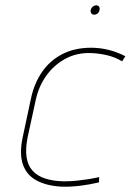

<svg xmlns="http://www.w3.org/2000/svg" viewBox="-20 -689 490 720"><path d="M341 -669Q334 -669 328 -664Q322 -659 320 -651Q319 -644 322.5 -639Q326 -634 333 -634Q341 -634 346.5 -639Q352 -644 353 -651Q355 -659 351.5 -664Q348 -669 341 -669ZM438 -459 450 -478Q422 -493 389 -501.5Q356 -510 322 -510Q260 -510 213.5 -486Q167 -462 137.5 -419Q108 -376 96 -319L65 -174Q52 -112 66 -72Q80 -32 117.5 -12Q155 8 211 11Q245 12 281 7.5Q317 3 351 -5L352 -25Q352 -25 341 -22.5Q330 -20 311 -17Q292 -14 268.5 -11.5Q245 -9 219 -9Q179 -10 149.5 -19.5Q120 -29 102 -49Q84 -69 79.5 -100.5Q75 -132 84 -176L114 -314Q125 -365 153.5 -405Q182 -445 225 -468.5Q268 -492 322 -490Q351 -489 381 -482Q411 -475 438 -459Z"/></svg>

Font: Advent Pro Thin
Style: Italic
Weight: 250
Italic angle: -12°
Version: Version 3.000